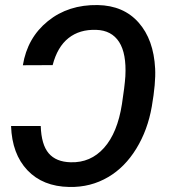

<svg xmlns="http://www.w3.org/2000/svg" viewBox="-20 -741 678 771"><path d="M143.6 -234.9Q146 -160.2 175.5 -125.5Q205.1 -90.8 263.7 -89.4Q343.8 -86.9 397.7 -147.2Q451.7 -207.5 469.7 -323.2Q480.5 -392.6 483.4 -434.6Q488.3 -525.9 458.3 -572.5Q428.2 -619.1 366.7 -621.1Q299.8 -623.5 255.1 -588.1Q210.4 -552.7 191.4 -479.5L71.8 -479Q89.8 -589.4 172.1 -656Q254.4 -722.7 372.6 -720.7Q476.1 -718.8 536.6 -650.4Q597.2 -582 603 -465.3Q606 -408.2 589.6 -313.5Q573.2 -218.8 527.3 -144Q481.4 -69.3 415 -30.3Q344.2 11.7 257.8 9.8Q151.9 7.8 90.1 -57.4Q28.3 -122.6 24.4 -234.9Z"/></svg>

Font: Roboto Medium
Style: Italic
Weight: 500
Italic angle: -12°
Designer: Google
Version: Version 2.134; 2016